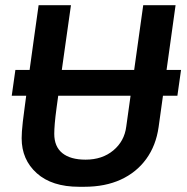

<svg xmlns="http://www.w3.org/2000/svg" viewBox="-20 -706 718 736"><path d="M39 -438H674L660 -339H25ZM283 10Q179 10 121 -42Q63 -94 63 -176Q63 -187 64 -202.5Q65 -218 67.5 -239.5Q70 -261 74 -290.5Q78 -320 83 -358.5Q88 -397 94.5 -445.5Q101 -494 109.5 -554Q118 -614 128 -686H252Q238 -587 227.5 -513Q217 -439 209.5 -385Q202 -331 197 -294Q192 -257 190 -233Q188 -209 188 -193Q188 -144 219 -119Q250 -94 308 -94Q372 -94 414.5 -129.5Q457 -165 464 -221L529 -686H653L588 -219Q578 -148 540.5 -96.5Q503 -45 443 -17.5Q383 10 303 10Z"/></svg>

Font: Chivo Medium
Style: Italic
Weight: 500
Italic angle: -8.05°
Designer: Hector Gatti
Foundry: Omnibus-Type
Version: Version 2.002